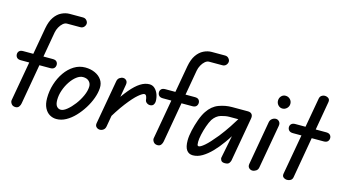

<svg xmlns="http://www.w3.org/2000/svg" viewBox="-97 -1095 2575 1424"><g transform="rotate(15 1190.0 -382.5)"><path d="M78 0Q57 0 46.5 -14.5Q36 -29 38 -42L141 -623Q151 -677 173.5 -709.5Q196 -742 226.5 -757Q257 -772 288 -772H390Q408 -772 418.5 -760Q429 -748 429 -736Q429 -722 418.5 -709.5Q408 -697 390 -697H288Q272 -697 257 -684Q242 -671 231 -651Q220 -631 216 -609L116 -39Q114 -25 105 -12.5Q96 0 78 0ZM-13 -382Q-13 -396 -3.5 -406Q6 -416 27 -416H254Q275 -416 284 -406Q293 -396 293 -382Q293 -367 283.5 -356.5Q274 -346 254 -346H27Q6 -346 -3.5 -356.5Q-13 -367 -13 -382Z M394 7Q366 7 342 -7Q318 -21 303 -50.5Q288 -80 288 -125Q288 -181 304.5 -233.5Q321 -286 350 -327.5Q379 -369 418.5 -393.5Q458 -418 504 -418Q545 -418 578.5 -403Q612 -388 630.5 -361Q649 -334 647 -298Q645 -261 630 -219.5Q615 -178 590 -138Q565 -98 533.5 -65Q502 -32 466.5 -12.5Q431 7 394 7ZM408 -68Q428 -68 455 -90Q482 -112 507.5 -145.5Q533 -179 550 -217Q567 -255 568 -287Q569 -312 552.5 -328.5Q536 -345 506 -345Q482 -345 457 -326Q432 -307 411 -275.5Q390 -244 377 -206.5Q364 -169 364 -132Q364 -98 376.5 -83Q389 -68 408 -68Z M1039 -272Q1024 -272 1012.5 -281Q1001 -290 1000 -303Q999 -316 994 -328.5Q989 -341 978 -341Q965 -341 933.5 -314.5Q902 -288 855 -227Q808 -166 748 -62L765 -207Q813 -283 852.5 -330Q892 -377 927 -399Q962 -421 996 -421Q1020 -421 1037.5 -404.5Q1055 -388 1064 -363Q1073 -338 1073 -311Q1073 -296 1065 -284.5Q1057 -273 1039 -272ZM726 0Q711 0 699.5 -10.5Q688 -21 691 -40L751 -378Q754 -397 767.5 -406.5Q781 -416 795 -416Q810 -416 820.5 -404.5Q831 -393 827 -371L769 -38Q766 -19 753.5 -9.5Q741 0 726 0Z M1169 0Q1148 0 1137.5 -14.5Q1127 -29 1129 -42L1232 -623Q1242 -677 1264.5 -709.5Q1287 -742 1317.5 -757Q1348 -772 1379 -772H1481Q1499 -772 1509.5 -760Q1520 -748 1520 -736Q1520 -722 1509.5 -709.5Q1499 -697 1481 -697H1379Q1363 -697 1348 -684Q1333 -671 1322 -651Q1311 -631 1307 -609L1207 -39Q1205 -25 1196 -12.5Q1187 0 1169 0ZM1078 -382Q1078 -396 1087.5 -406Q1097 -416 1118 -416H1345Q1366 -416 1375 -406Q1384 -396 1384 -382Q1384 -367 1374.5 -356.5Q1365 -346 1345 -346H1118Q1097 -346 1087.5 -356.5Q1078 -367 1078 -382Z M1441 5Q1410 5 1393 -18.5Q1376 -42 1376 -92Q1376 -126 1386 -170Q1396 -214 1411.5 -257Q1427 -300 1446 -328Q1480 -379 1529.5 -397.5Q1579 -416 1630 -416H1733V-341H1630Q1602 -341 1566.5 -330.5Q1531 -320 1506 -283Q1493 -261 1481 -227Q1469 -193 1461.5 -158.5Q1454 -124 1454 -102Q1454 -92 1455.5 -81.5Q1457 -71 1467 -71Q1480 -71 1510.5 -97Q1541 -123 1593 -187Q1629 -233 1657 -275.5Q1685 -318 1710 -359H1761Q1749 -322 1729.5 -284.5Q1710 -247 1689 -213Q1668 -179 1649 -153Q1617 -108 1582.5 -72.5Q1548 -37 1512.5 -16Q1477 5 1441 5ZM1686 0Q1664 0 1656.5 -12Q1649 -24 1651 -35L1699 -276V-416H1752Q1773 -416 1783 -403.5Q1793 -391 1788 -367L1729 -33Q1728 -26 1720 -13Q1712 0 1686 0Z M1897 0Q1882 0 1871 -11Q1860 -22 1863 -41L1922 -377Q1925 -395 1938.5 -405.5Q1952 -416 1968 -416Q1983 -416 1994 -403.5Q2005 -391 2001 -370L1942 -37Q1939 -18 1925 -9Q1911 0 1897 0ZM1993 -502Q1974 -502 1960.5 -516.5Q1947 -531 1947 -551Q1947 -571 1960 -585.5Q1973 -600 1993 -600Q2013 -600 2027.5 -586Q2042 -572 2042 -551Q2042 -531 2027.5 -516.5Q2013 -502 1993 -502Z M2164 0Q2149 0 2136.5 -9Q2124 -18 2127 -37L2235 -644Q2238 -659 2249 -667Q2260 -675 2273 -675Q2290 -675 2302.5 -665.5Q2315 -656 2311 -635L2206 -32Q2203 -15 2191 -7.5Q2179 0 2164 0ZM2076 -382Q2076 -396 2086 -406Q2096 -416 2117 -416H2353Q2374 -416 2383.5 -406Q2393 -396 2393 -382Q2393 -367 2383.5 -356.5Q2374 -346 2353 -346H2117Q2096 -346 2086 -356.5Q2076 -367 2076 -382Z"/></g></svg>

Font: Edu QLD Beginner Medium
Style: Regular
Weight: 500
Designer: Tina and Corey Anderson
Foundry: Google for Education
Version: Version 1.003